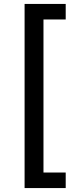

<svg xmlns="http://www.w3.org/2000/svg" viewBox="-20 -762 373 976"><path d="M105 -742V194H314V115H201V-663H314V-742Z"/></svg>

Font: Malon Grotesk Med
Style: Regular
Weight: 500
Designer: Julieta Ulanovsky
Foundry: Julieta Ulanovsky
Version: Version 7.200